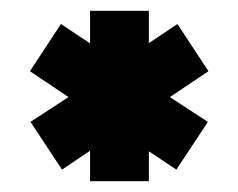

<svg xmlns="http://www.w3.org/2000/svg" viewBox="-20 -784 442 356"><path d="M147 -448V-504.5L95 -469.5L36.5 -558L107 -604L35.5 -652L93 -739.5L147 -703.5V-764H256V-704L309 -739.5L366.5 -652L295 -604L365.5 -558L307 -469.5L256 -503.5V-448Z"/></svg>

Font: Tourney Expanded Black
Style: Regular
Weight: 900
Width: 7
Designer: Tyler Finck
Foundry: Etcetera Type Co
Version: Version 1.010; ttfautohint (v1.8.3)